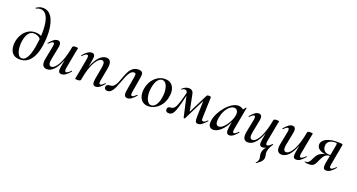

<svg xmlns="http://www.w3.org/2000/svg" viewBox="-51 -1512 4699 2526"><g transform="rotate(20 2298.5 -249.0)"><path d="M171 14Q121 14 91 -4.5Q61 -23 46.5 -53.5Q32 -84 29.5 -119.5Q27 -155 33 -189Q44 -246 72 -291.5Q100 -337 144 -364.5Q188 -392 244 -392Q275 -392 301.5 -383.5Q328 -375 350 -359L330 -320Q313 -347 287 -359.5Q261 -372 233 -372Q203 -372 179.5 -356.5Q156 -341 140.5 -310Q125 -279 117 -234Q110 -199 110.5 -160Q111 -121 119.5 -86.5Q128 -52 145.5 -30.5Q163 -9 191 -9Q230 -9 260.5 -59.5Q291 -110 310 -218Q316 -254 322 -302.5Q328 -351 329.5 -405.5Q331 -460 326.5 -513Q322 -566 307.5 -608.5Q293 -651 267 -677Q241 -703 200 -703Q171 -703 143 -688Q140 -687 136 -691.5Q132 -696 135 -697Q146 -705 169.5 -717Q193 -729 229 -729Q279 -729 314 -700.5Q349 -672 369.5 -624Q390 -576 399 -515.5Q408 -455 406 -389Q404 -323 394 -260Q378 -162 345.5 -101.5Q313 -41 268.5 -13.5Q224 14 171 14Z M548 13Q505 13 488.5 -19Q472 -51 486 -119L521 -297Q526 -327 521.5 -337.5Q517 -348 507 -348Q496 -348 482 -337Q468 -326 450 -309Q446 -305 442 -309Q438 -313 442 -317Q474 -355 500.5 -375Q527 -395 555 -395Q583 -395 594 -372.5Q605 -350 593 -297L562 -138Q551 -87 559.5 -62.5Q568 -38 592 -38Q622 -38 654.5 -77Q687 -116 715.5 -191.5Q744 -267 763 -376L779 -375Q759 -257 724 -169.5Q689 -82 644 -34.5Q599 13 548 13ZM749 9Q720 9 711.5 -13Q703 -35 711 -80L763 -376Q767 -394 810 -394Q828 -394 834 -391.5Q840 -389 840 -387Q840 -383 835 -360.5Q830 -338 825 -312L784 -89Q775 -37 800 -37Q810 -37 826 -47.5Q842 -58 861 -79Q864 -83 868.5 -78.5Q873 -74 869 -70Q834 -28 806 -9.5Q778 9 749 9Z M1229 9Q1199 9 1190.5 -15Q1182 -39 1191 -89L1220 -248Q1240 -348 1190 -348Q1160 -348 1127.5 -309Q1095 -270 1066.5 -194.5Q1038 -119 1020 -10L1003 -11Q1024 -130 1058.5 -217Q1093 -304 1138.5 -351.5Q1184 -399 1234 -399Q1277 -399 1293 -367.5Q1309 -336 1297 -267L1264 -89Q1259 -60 1263.5 -49Q1268 -38 1278 -38Q1289 -38 1303.5 -49Q1318 -60 1335 -77Q1338 -81 1342.5 -77Q1347 -73 1343 -69Q1312 -32 1285 -11.5Q1258 9 1229 9ZM972 8Q954 8 948 6Q942 4 942 1Q942 -3 947.5 -25.5Q953 -48 957 -74L998 -297Q1007 -349 983 -349Q972 -349 956.5 -338.5Q941 -328 921 -307Q918 -303 913.5 -307.5Q909 -312 913 -316Q948 -358 977 -376.5Q1006 -395 1033 -395Q1062 -395 1071 -373Q1080 -351 1071 -306L1020 -10Q1015 8 972 8Z M1393 9Q1372 9 1360.5 -2.5Q1349 -14 1350 -31Q1351 -51 1365.5 -61Q1380 -71 1402 -71Q1437 -71 1459 -94.5Q1481 -118 1496 -155Q1511 -192 1525.5 -233.5Q1540 -275 1559.5 -312Q1579 -349 1610 -372.5Q1641 -396 1690 -396Q1723 -396 1738.5 -378Q1754 -360 1745 -309L1708 -89Q1704 -60 1708 -49Q1712 -38 1722 -38Q1733 -38 1748 -48.5Q1763 -59 1780 -76Q1784 -80 1788 -76Q1792 -72 1789 -68Q1757 -31 1730 -11Q1703 9 1674 9Q1643 9 1633 -15Q1623 -39 1632 -89L1666 -288Q1672 -322 1665 -331Q1658 -340 1647 -340Q1617 -340 1595 -315Q1573 -290 1556 -250Q1539 -210 1523 -165.5Q1507 -121 1489.5 -81Q1472 -41 1449 -16Q1426 9 1393 9Z M1967 14Q1914 14 1882 -14.5Q1850 -43 1839.5 -90Q1829 -137 1840 -193Q1851 -253 1883 -299.5Q1915 -346 1960 -372.5Q2005 -399 2057 -399Q2112 -399 2144.5 -371Q2177 -343 2187.5 -296.5Q2198 -250 2186 -193Q2174 -127 2139 -80Q2104 -33 2058.5 -9.5Q2013 14 1967 14ZM2001 -11Q2036 -11 2063.5 -48Q2091 -85 2102 -149Q2110 -191 2109 -231Q2108 -271 2098 -304Q2088 -337 2069.5 -356Q2051 -375 2025 -375Q1992 -375 1964.5 -340Q1937 -305 1924 -236Q1916 -193 1917.5 -152.5Q1919 -112 1929 -80.5Q1939 -49 1957.5 -30Q1976 -11 2001 -11Z M2662 9Q2633 9 2626 -13Q2619 -35 2620 -80L2627 -334L2661 -369L2478 -2Q2477 1 2468.5 1Q2460 1 2459 -3L2391 -304Q2385 -331 2375 -345Q2365 -359 2347 -359Q2337 -359 2327 -355Q2317 -351 2308 -342Q2305 -339 2300 -342Q2295 -345 2299 -349Q2320 -370 2344 -381.5Q2368 -393 2394 -393Q2419 -393 2436.5 -380Q2454 -367 2460 -337L2511 -85L2475 -40L2640 -371Q2644 -381 2651.5 -385Q2659 -389 2676 -389Q2693 -389 2698 -385Q2703 -381 2703 -373L2694 -89Q2693 -64 2698 -54.5Q2703 -45 2715 -45Q2727 -45 2739.5 -52.5Q2752 -60 2771 -79Q2772 -80 2777.5 -77Q2783 -74 2779 -70Q2741 -31 2715.5 -11Q2690 9 2662 9ZM2253 9Q2228 9 2216.5 -4Q2205 -17 2208 -36Q2210 -54 2222 -62.5Q2234 -71 2256 -71Q2275 -71 2291 -82Q2307 -93 2322 -123.5Q2337 -154 2354.5 -212.5Q2372 -271 2394 -365L2412 -361Q2388 -256 2370 -185Q2352 -114 2336 -71Q2320 -28 2300.5 -9.5Q2281 9 2253 9Z M2875 13Q2842 13 2823 -11.5Q2804 -36 2812 -91Q2819 -143 2846.5 -197Q2874 -251 2913.5 -297Q2953 -343 2998 -371Q3043 -399 3084 -399Q3103 -399 3123 -392Q3143 -385 3157.5 -368.5Q3172 -352 3174 -326L3120 -357Q3135 -359 3153 -373Q3171 -387 3181 -407Q3183 -410 3188.5 -408.5Q3194 -407 3193 -405L3135 -89Q3126 -38 3148 -38Q3158 -38 3173 -48.5Q3188 -59 3206 -77Q3209 -80 3213 -76Q3217 -72 3214 -69Q3183 -32 3155.5 -11.5Q3128 9 3102 9Q3073 9 3063 -14Q3053 -37 3061 -89L3086 -229L3106 -246Q3080 -166 3041 -108Q3002 -50 2959 -18.5Q2916 13 2875 13ZM2930 -52Q2955 -52 2981 -72Q3007 -92 3030 -124Q3053 -156 3069.5 -192.5Q3086 -229 3092 -261Q3100 -304 3085.5 -329.5Q3071 -355 3039 -355Q3009 -354 2978.5 -328.5Q2948 -303 2925 -259.5Q2902 -216 2892 -160Q2883 -101 2894.5 -76.5Q2906 -52 2930 -52Z M3363 13Q3320 13 3303.5 -19Q3287 -51 3301 -119L3336 -297Q3341 -327 3336.5 -337.5Q3332 -348 3322 -348Q3311 -348 3297 -337Q3283 -326 3265 -309Q3261 -305 3257 -309Q3253 -313 3257 -317Q3289 -355 3315.5 -375Q3342 -395 3370 -395Q3398 -395 3409 -372.5Q3420 -350 3408 -297L3377 -138Q3366 -87 3374.5 -62.5Q3383 -38 3407 -38Q3437 -38 3469.5 -77Q3502 -116 3530.5 -191.5Q3559 -267 3578 -376L3594 -375Q3574 -257 3539 -169.5Q3504 -82 3459 -34.5Q3414 13 3363 13ZM3558 231Q3556 232 3552.5 228Q3549 224 3552 222Q3568 210 3573 199Q3578 188 3580 178Q3583 161 3579.5 144.5Q3576 128 3573 110.5Q3570 93 3573 73Q3576 55 3583 39.5Q3590 24 3604 5.5Q3618 -13 3640 -39L3633 -19Q3617 -6 3599 1.5Q3581 9 3564 9Q3535 9 3526.5 -13Q3518 -35 3526 -80L3578 -376Q3582 -394 3625 -394Q3643 -394 3649 -391.5Q3655 -389 3655 -387Q3655 -383 3650 -360.5Q3645 -338 3640 -312L3599 -89Q3590 -37 3615 -37Q3637 -37 3676 -78Q3679 -82 3683 -78Q3687 -74 3684 -70Q3661 -34 3650.5 -6.5Q3640 21 3637 43Q3634 65 3641 90Q3648 115 3644 136Q3642 147 3635 161Q3628 175 3610.5 192Q3593 209 3558 231Z M3835 13Q3792 13 3775.5 -19Q3759 -51 3773 -119L3808 -297Q3813 -327 3808.5 -337.5Q3804 -348 3794 -348Q3783 -348 3769 -337Q3755 -326 3737 -309Q3733 -305 3729 -309Q3725 -313 3729 -317Q3761 -355 3787.5 -375Q3814 -395 3842 -395Q3870 -395 3881 -372.5Q3892 -350 3880 -297L3849 -138Q3838 -87 3846.5 -62.5Q3855 -38 3879 -38Q3909 -38 3941.5 -77Q3974 -116 4002.5 -191.5Q4031 -267 4050 -376L4066 -375Q4046 -257 4011 -169.5Q3976 -82 3931 -34.5Q3886 13 3835 13ZM4036 9Q4007 9 3998.5 -13Q3990 -35 3998 -80L4050 -376Q4054 -394 4097 -394Q4115 -394 4121 -391.5Q4127 -389 4127 -387Q4127 -383 4122 -360.5Q4117 -338 4112 -312L4071 -89Q4062 -37 4087 -37Q4097 -37 4113 -47.5Q4129 -58 4148 -79Q4151 -83 4155.5 -78.5Q4160 -74 4156 -70Q4121 -28 4093 -9.5Q4065 9 4036 9Z M4212 9Q4201 9 4187 7Q4173 5 4156 1Q4152 0 4153.5 -5.5Q4155 -11 4159 -9Q4163 -8 4171 -8Q4191 -8 4204.5 -21.5Q4218 -35 4228.5 -55Q4239 -75 4247 -94Q4266 -133 4292 -154.5Q4318 -176 4348 -184Q4378 -192 4409 -192L4414 -188Q4353 -188 4316.5 -203Q4280 -218 4265.5 -242Q4251 -266 4255 -295Q4261 -326 4288.5 -348.5Q4316 -371 4359.5 -383.5Q4403 -396 4457 -396Q4497 -396 4516.5 -395Q4536 -394 4541 -389.5Q4546 -385 4544 -375L4492 -89Q4482 -37 4508 -37Q4517 -37 4533 -47.5Q4549 -58 4569 -79Q4573 -83 4577 -78.5Q4581 -74 4577 -70Q4542 -28 4513.5 -9.5Q4485 9 4457 9Q4427 9 4418.5 -13Q4410 -35 4418 -80L4461 -312Q4467 -345 4468.5 -359Q4470 -373 4466 -376.5Q4462 -380 4451 -380Q4396 -380 4367 -360Q4338 -340 4332 -305Q4329 -282 4336 -258Q4343 -234 4364 -218Q4385 -202 4421 -202Q4444 -202 4468 -208L4462 -191Q4418 -191 4393.5 -178.5Q4369 -166 4353.5 -140.5Q4338 -115 4321 -78Q4309 -49 4297 -29.5Q4285 -10 4265.5 -0.5Q4246 9 4212 9Z"/></g></svg>

Font: Cormorant SemiBold
Style: Italic
Weight: 600
Italic angle: -10°
Designer: Christian Thalmann (Catharsis Fonts)
Foundry: Catharsis Fonts
Version: Version 4.000